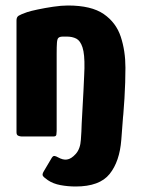

<svg xmlns="http://www.w3.org/2000/svg" viewBox="-20 -496 516 698"><path d="M57 0Q53 0 46.5 -2.5Q40 -5 40 -15Q40 -117 40 -218.5Q40 -320 40 -422Q40 -434 48 -439Q56 -444 79 -452Q91 -456 117 -461.5Q143 -467 173 -471.5Q203 -476 227 -476Q312 -476 357 -445Q402 -414 419 -362.5Q436 -311 436 -250Q436 -198 432.5 -138.5Q429 -79 423 -28Q421 -7 416.5 -3.5Q412 0 396 0Q373 0 349 0Q325 0 302 0Q286 0 281 -2.5Q276 -5 276 -21Q276 -24 277 -47Q278 -70 280 -102.5Q282 -135 283.5 -167Q285 -199 286 -222Q287 -245 287 -248Q288 -299 280 -323.5Q272 -348 257.5 -355.5Q243 -363 223 -363Q217 -363 210.5 -363Q204 -363 199.5 -362Q195 -361 192 -358Q188 -354 187 -340.5Q186 -327 186 -301Q186 -254 186 -178Q186 -102 186 -20Q186 -14 185 -7Q184 0 176 0Q146 0 116.5 0Q87 0 57 0ZM427 -67 421 12Q415 91 378.5 136.5Q342 182 255 182Q227 182 200 177Q173 172 154 159Q138 148 135.5 142.5Q133 137 139 127L168 78Q173 70 178.5 71Q184 72 191 76Q200 81 208 83Q216 85 223 84Q239 82 255.5 63.5Q272 45 274 12L279 -67Z"/></svg>

Font: Glory ExtraBold
Style: Regular
Weight: 800
Designer: Robert Leuschke
Foundry: Robert Leuschke
Version: Version 1.011